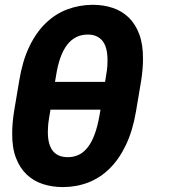

<svg xmlns="http://www.w3.org/2000/svg" viewBox="-20 -754 696 784"><path d="M236.5 9.9Q192.8 9.9 154.8 -2.5Q116.8 -14.9 88.8 -41.5Q60.7 -68.2 44.9 -109.9Q29.1 -151.6 29.8 -210.6Q29.8 -231.2 31.8 -253.4Q33.7 -275.6 37.6 -300.1L58.6 -425.1Q71.7 -505 99.4 -563Q127.1 -621.1 166.4 -659.1Q205.6 -697.1 254.4 -715.6Q303.3 -734 358.3 -734.4Q402.3 -734.4 440.2 -721.8Q478 -709.2 505.7 -682.4Q533.4 -655.5 548.8 -613.8Q564.3 -572.1 563.9 -513.5Q563.9 -473 556.5 -425.1L535.5 -300.1Q522 -220.2 494.1 -161.9Q466.3 -103.7 427.4 -65.5Q388.5 -27.3 340 -8.7Q291.5 9.9 236.5 9.9ZM409.1 -419.7Q413.7 -447.4 416.5 -466.6Q418 -476.6 418.5 -486.7Q419 -496.8 419 -507.8Q419 -562.1 398.1 -587.5Q377.1 -612.9 338.4 -612.9Q235.1 -612.9 209.2 -446.7L204.5 -419.7ZM257.1 -112.2Q280.2 -112.2 300.2 -121.3Q320.3 -130.3 336.6 -150.4Q353 -170.5 365.4 -202.6Q377.8 -234.7 386 -280.9L390.3 -306.1H186.1Q182.5 -286.2 180.4 -272.2Q178.3 -258.2 177.2 -249.6Q176.5 -241.1 176 -232.4Q175.4 -223.7 175.4 -214.8Q175.4 -112.2 257.1 -112.2Z"/></svg>

Font: Linik Sans
Style: Bold Italic
Weight: 700
Italic angle: 9°
Designer: Fonts by Rasmus Andersson / Changes by Cristiano Sobral with parts from Marc Monis
Foundry: rsms
Version: Version 3.020; ttfautohint (v1.6)